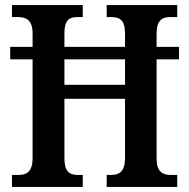

<svg xmlns="http://www.w3.org/2000/svg" viewBox="-20 -734 742 754"><path d="M27 0H305V-47H284C252 -47 233 -62 233 -112V-346H471V-114C471 -62 450 -47 417 -47H399V0H676V-47H649C618 -47 595 -61 595 -110V-501H683V-550H595V-602C595 -655 617 -667 649 -667H676V-714H399V-667H416C451 -667 471 -655 471 -602V-550H233V-604C233 -655 252 -667 284 -667H305V-714H27V-667H50C83 -667 108 -655 108 -603V-550H20V-501H108V-112C108 -62 86 -47 54 -47H27ZM233 -401V-501H471V-401Z"/></svg>

Font: Noto Serif Sinhala Condensed SemiBold
Style: Regular
Weight: 600
Width: 3
Designer: Jelle Bosma - Monotype Design Team
Foundry: Monotype Imaging Inc.
Version: Version 2.007